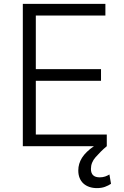

<svg xmlns="http://www.w3.org/2000/svg" viewBox="-20 -747 633 981"><path d="M518.5 -727.3V-667.6H163V-393.8H496.1V-334.2H163V-59.7H525.6V0Q508.5 14.2 494.7 28.1Q480.8 41.9 468.4 56.1Q444.6 83.1 444.6 116.1Q444.6 159.1 489.3 159.1Q505.3 159.1 517.6 154.7Q529.8 150.2 539.1 144.5L547.2 192.1Q534.1 201 516.3 207.6Q498.6 214.1 475.1 214.1Q454.2 214.1 436.6 208.1Q419 202.1 406.4 190.7Q393.8 179.3 386.9 162.5Q380 145.6 380 123.9Q380 89.5 399 59.1Q418 28.8 459.9 0H96.6V-727.3Z"/></svg>

Font: Inter P Light
Style: Regular
Weight: 300
Designer: Rasmus Andersson
Foundry: rsms
Version: Version 3.018;git-588b23468